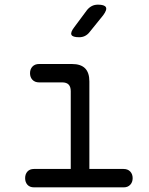

<svg xmlns="http://www.w3.org/2000/svg" viewBox="-20 -805 640 825"><path d="M511 -79Q529 -79 539.5 -68Q550 -57 550 -39.5Q550 -22 539.5 -11Q529 0 512 0H126Q108 0 98 -11Q88 -22 88 -39.5Q88 -57 98 -68Q108 -79 126 -79H284V-413Q284 -432 275 -441.5Q266 -451 247 -451H148Q130 -451 119.5 -462Q109 -473 109 -490.5Q109 -508 119.5 -519Q130 -530 148 -530H289Q327 -530 345.5 -511.5Q364 -493 364 -455V-79ZM320 -645Q292 -645 287 -655.5Q282 -666 299 -688L354 -762Q363 -773 374.5 -779Q386 -785 401 -785Q429 -785 435 -774Q441 -763 423 -739L364 -666Q356 -656 345 -650.5Q334 -645 320 -645Z"/></svg>

Font: Maple Mono Normal NL Light
Style: Regular
Weight: 300
Monospace: yes
Designer: subframe7536
Version: Version 7.000